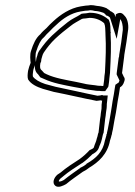

<svg xmlns="http://www.w3.org/2000/svg" viewBox="-20 -511 528 752"><path d="M102 -313C96 -297 99 -275 100 -265C96 -255 92 -244 90 -234C88 -221 87 -209 90 -200C101 -182 123 -171 148 -163L191 -151C248 -140 301 -127 358 -116C364 -117 370 -117 374 -118C376 -117 378 -117 380 -117C375 -85 381 -101 375 -68C375 -60 373 -53 372 -45C370 -27 368 -9 366 8C366 10 364 11 364 13C363 20 361 26 359 32C357 44 351 53 348 65C347 71 337 74 331 77C319 90 307 101 292 112C267 128 239 146 217 165L205 173C191 185 183 206 197 217C209 226 228 216 239 210C259 193 282 178 304 162C314 157 322 152 329 146C366 124 401 93 411 39C413 32 416 25 417 18C419 15 418 12 419 9L422 -4C424 -18 431 -55 434 -70C437 -85 435 -80 438 -95L441 -115C446 -143 446 -141 450 -169C457 -173 463 -179 467 -193C470 -200 468 -207 465 -210L458 -225C461 -246 463 -266 466 -287L467 -297C473 -330 478 -363 482 -396C484 -416 479 -438 469 -448C460 -459 452 -466 434 -455L432 -444C431 -448 430 -453 427 -458C422 -462 417 -466 411 -468L409 -471C405 -473 401 -476 397 -479C385 -484 373 -487 359 -488C350 -490 342 -491 335 -491C329 -490 322 -489 316 -489C309 -488 302 -487 296 -486C254 -479 217 -454 189 -428C179 -419 171 -411 162 -401C154 -394 145 -386 138 -377C120 -362 110 -338 102 -313ZM122 -310C130 -335 139 -354 150 -363L152 -365L154 -367C159 -373 166 -381 173 -387L174 -388L176 -390C183 -398 191 -405 202 -415C227 -439 259 -460 295 -466C300 -467 308 -468 314 -469C323 -469 329 -470 333 -471C339 -471 345 -470 352 -468H353H355C366 -467 377 -464 385 -461C388 -459 390 -457 392 -456L395 -451L401 -449C403 -448 407 -446 410 -443C411 -440 412 -439 413 -435L437 -359L451 -436L453 -434L452 -433H453C457 -429 462 -410 461 -394C457 -360 453 -330 447 -297L446 -287L445 -286C442 -265 440 -245 437 -224V-219L448 -196C445 -186 444 -187 442 -186L432 -179L430 -168C426 -140 426 -143 421 -115L418 -95C415 -78 416 -83 414 -70C412 -56 405 -19 402 -4L399 9V12L397 15V18C396 23 394 29 392 36L391 38V39C383 84 356 109 321 129L319 130L318 132C313 136 306 141 297 145H296L294 147C273 162 251 177 230 194C218 201 212 200 211 200C210 199 209 196 217 188L227 180L228 179C248 162 276 144 301 128L303 127C318 116 330 105 342 93C346 91 362 83 367 68C370 57 375 52 379 34C381 26 382 19 383 16C383 15 386 9 386 8V7C388 -10 390 -29 392 -46C393 -54 395 -63 395 -69C401 -105 396 -90 400 -118L402 -137H384L380 -139L372 -137C372 -137 367 -137 362 -136C306 -147 253 -160 198 -171L157 -182C133 -190 117 -200 109 -211C108 -215 108 -223 110 -234C111 -241 115 -251 119 -261L121 -266L120 -271C119 -280 118 -301 122 -310ZM118 -263C115 -248 116 -231 129 -220L138 -208L152 -202C188 -185 230 -178 271 -170L299 -165C316 -160 334 -159 347 -157C354 -156 357 -155 364 -155H370C371 -155 374 -154 380 -154H392L404 -171L405 -176C407 -185 407 -193 408 -199V-200V-201C409 -211 410 -219 411 -227V-228V-229C414 -287 416 -329 413 -380L414 -384L413 -386C412 -399 414 -415 407 -431L406 -434L403 -436C388 -449 364 -461 334 -461H332H330C328 -461 323 -460 318 -459C310 -458 308 -458 306 -458L299 -457L293 -453C281 -445 261 -437 245 -424C223 -407 204 -391 184 -372C165 -354 150 -335 136 -315L135 -314L134 -313C132 -309 128 -304 126 -293C126 -291 123 -287 122 -279L121 -271L119 -264ZM138 -263 141 -270 142 -279C143 -284 145 -288 146 -293C147 -297 149 -301 152 -306C165 -325 179 -343 196 -359C215 -377 235 -393 256 -409C269 -420 286 -428 301 -437H302C303 -437 304 -438 305 -438C309 -438 312 -439 316 -439C320 -440 326 -440 331 -441C356 -441 376 -431 388 -420C393 -409 392 -396 393 -381V-378C396 -326 394 -286 391 -227C389 -218 389 -209 388 -199C387 -191 386 -183 385 -176L384 -174C381 -174 377 -175 374 -175H368C364 -175 359 -176 353 -177C338 -179 321 -180 307 -184L279 -190C238 -198 195 -205 163 -220L153 -225L144 -235C136 -241 136 -249 138 -263Z"/></svg>

Font: Scribbler
Style: ClrIta
Weight: 400
Designer: Mew Too
Foundry: Cannot Into Space Fonts
Version: Version 1.001